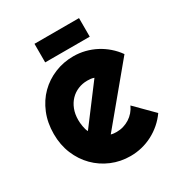

<svg xmlns="http://www.w3.org/2000/svg" viewBox="-167 -800 858 922"><g transform="rotate(-30 262.5 -339.0)"><path d="M258.8 -127.9Q266.6 -125.5 274.4 -124.8Q282.2 -124 290 -124Q309.6 -124 327.6 -129.4Q345.7 -134.8 361.6 -144.8Q377.4 -154.8 389.9 -169.2Q402.3 -183.6 410.2 -201.2L507.8 -103Q489.3 -76.7 465.1 -55.7Q440.9 -34.7 412.8 -20Q384.8 -5.4 353.8 2.2Q322.8 9.8 290 9.8Q234.9 9.8 186.3 -10.7Q137.7 -31.2 101.3 -67.9Q64.9 -104.5 43.9 -155Q22.9 -205.6 22.9 -266.1Q22.9 -328.1 43.9 -379.4Q64.9 -430.7 101.3 -466.8Q137.7 -502.9 186.3 -522.9Q234.9 -543 290 -543Q322.8 -543 354 -535.2Q385.3 -527.3 413.3 -512.7Q441.4 -498 465.8 -476.8Q490.2 -455.6 508.8 -429.2ZM327.1 -402.8Q317.9 -406.2 308.8 -407.2Q299.8 -408.2 290 -408.2Q262.7 -408.2 238.5 -398.2Q214.4 -388.2 196.5 -369.6Q178.7 -351.1 168.5 -325Q158.2 -298.8 158.2 -266.1Q158.2 -258.8 158.9 -249.5Q159.7 -240.2 161.4 -230.7Q163.1 -221.2 165.5 -212.4Q168 -203.6 171.9 -196.8ZM159.2 -585V-688H406.2V-585Z"/></g></svg>

Font: Righteous
Style: Regular
Weight: 400
Version: Version 1.000